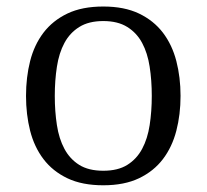

<svg xmlns="http://www.w3.org/2000/svg" viewBox="-20 -549 624 580"><path d="M58.6 -259.3Q58.6 -315.4 71 -364.5Q83.5 -413.6 111.3 -450.2Q139.2 -486.8 183.6 -508.1Q228 -529.3 292 -529.3Q355.5 -529.3 399.9 -508.1Q444.3 -486.8 472.2 -450.2Q500 -413.6 512.7 -364.5Q525.4 -315.4 525.4 -259.3Q525.4 -203.1 512.7 -154.1Q500 -105 472.2 -68.4Q444.3 -31.7 399.9 -10.5Q355.5 10.7 292 10.7Q228 10.7 183.6 -10.5Q139.2 -31.7 111.3 -68.4Q83.5 -105 71 -154.1Q58.6 -203.1 58.6 -259.3ZM145.5 -259.3Q145.5 -212.4 151.9 -171.1Q158.2 -129.9 174.6 -99.4Q190.9 -68.8 219.2 -51Q247.6 -33.2 292 -33.2Q336.4 -33.2 364.7 -51Q393.1 -68.8 409.4 -99.4Q425.8 -129.9 432.1 -171.1Q438.5 -212.4 438.5 -259.3Q438.5 -306.2 432.1 -347.4Q425.8 -388.7 409.4 -419.2Q393.1 -449.7 364.5 -467.5Q335.9 -485.4 292 -485.4Q248 -485.4 219.5 -467.5Q190.9 -449.7 174.6 -419.2Q158.2 -388.7 151.9 -347.4Q145.5 -306.2 145.5 -259.3Z"/></svg>

Font: Arian Grqi
Style: Regular
Weight: 400
Designer: Ruben Hakobyan (Tarumian)
Foundry: Ruben Hakobyan (Tarumian)
Version: Version 1.003